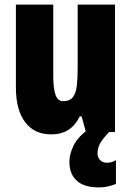

<svg xmlns="http://www.w3.org/2000/svg" viewBox="-20 -573 569 833"><path d="M479 -553V0H353L334 -68H326Q307 -29 276.5 -9.5Q246 10 202 10Q129 10 89 -43Q49 -96 49 -193V-553H211V-246Q211 -191 220.5 -162.5Q230 -134 254 -134Q283 -134 296.5 -152Q310 -170 313.5 -203Q317 -236 317 -280V-553ZM403 93Q403 109 414 121Q425 133 444 133Q458 133 467 129.5Q476 126 483 122V225Q471 230 452 235Q433 240 408 240Q344 240 312.5 210.5Q281 181 281 129Q281 95 300 57Q319 19 370 -17L453 0Q422 33 412.5 52.5Q403 72 403 93Z"/></svg>

Font: Noto Sans Gurmukhi UI ExtraCondensed Black
Style: Regular
Weight: 900
Width: 2
Designer: Jelle Bosma - Monotype Design Team
Foundry: Monotype Imaging Inc.
Version: Version 2.004; ttfautohint (v1.8.4.7-5d5b)